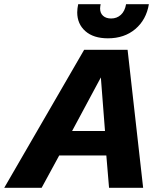

<svg xmlns="http://www.w3.org/2000/svg" viewBox="-75 -898 765 918"><path d="M-54.8 0 327.4 -660H535L609.4 0H446.4L433.4 -154.8H208.2L124 0ZM269.8 -271.8H427L407.2 -527.8ZM636.8 -877.8Q624.4 -803.6 572.1 -759.2Q519.8 -714.8 441 -714.8Q371.8 -714.8 333 -749.2Q294.2 -783.6 294.2 -839.2Q294.2 -848.4 295.5 -858.2Q296.8 -868 298.8 -877.8H406.2Q405.2 -872.6 404.4 -867.3Q403.6 -862 403.6 -857.4Q403.6 -835.2 417.8 -822.4Q432 -809.6 456.4 -809.6Q483.8 -809.6 502.9 -827.1Q522 -844.6 527.8 -877.8Z"/></svg>

Font: Work Sans
Style: Italic
Weight: 400
Italic angle: -13°
Designer: Wei Huang
Foundry: Wei Huang
Version: Version 2.012